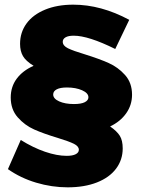

<svg xmlns="http://www.w3.org/2000/svg" viewBox="-20 -714 608 823"><path d="M296 -561Q273 -561 261 -554Q249 -547 249 -535Q249 -518 271.5 -507Q294 -496 344 -481Q405 -462 445.5 -444Q486 -426 516 -392.5Q546 -359 546 -308Q546 -264 521 -228.5Q496 -193 452 -172Q481 -152 493.5 -132Q506 -112 506 -78Q506 -29 477.5 9Q449 47 395.5 68Q342 89 270 89Q202 89 135 69Q68 49 14 11L69 -114Q122 -81 173 -63.5Q224 -46 266 -46Q291 -46 304.5 -53Q318 -60 318 -72Q318 -87 297 -97.5Q276 -108 227 -123Q167 -141 126.5 -159Q86 -177 56 -211Q26 -245 26 -296Q26 -342 51.5 -376.5Q77 -411 124 -432Q91 -452 78.5 -473.5Q66 -495 66 -526Q66 -575 93.5 -613Q121 -651 173 -672.5Q225 -694 294 -694Q413 -694 534 -629L474 -504Q359 -561 296 -561ZM208 -309Q208 -291 233.5 -279.5Q259 -268 297 -268Q328 -268 343.5 -276Q359 -284 359 -297Q359 -315 332 -327Q305 -339 267 -339Q238 -339 223 -331Q208 -323 208 -309Z"/></svg>

Font: Gontserrat ExtraBold
Style: Regular
Weight: 800
Designer: Julieta Ulanovsky
Foundry: Julieta Ulanovsky
Version: Version 6.001